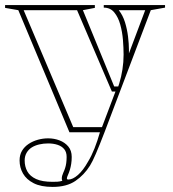

<svg xmlns="http://www.w3.org/2000/svg" viewBox="-40 -520 679 755"><path d="M167 215Q121 215 92.5 200.5Q64 186 50.5 162.5Q37 139 37 111Q37 89 46.5 73Q56 57 72.5 46Q89 35 109 29.5Q129 24 149 24Q173 24 194 32Q215 40 228.5 56Q242 72 242 97Q242 112 240 124.5Q238 137 235 147Q231 160 227 168.5Q223 177 223 182Q223 186 229 186Q246 186 266.5 168Q287 150 306 116Q320 93 331.5 64Q343 35 353 0H233L32 -480L-20 -489V-500H333V-489L286 -480L409 -180H425L429 -192Q437 -218 441.5 -247Q446 -276 446 -305Q446 -331 443.5 -362.5Q441 -394 433 -423Q425 -452 409.5 -471Q394 -490 368 -490V-500H609V-490L553 -480L371 0Q351 52 337 84.5Q323 117 314 131Q291 168 256.5 191.5Q222 215 167 215ZM57 111Q57 135 67.5 154Q78 173 102 184Q126 195 167 195Q177 195 186 194.5Q195 194 205 191Q203 187 203 182Q203 172 208.5 160Q214 148 216 141Q219 132 220.5 121Q222 110 222 97Q222 78 212.5 66.5Q203 55 186.5 49.5Q170 44 149 44Q131 44 114 48Q97 52 84.5 60Q72 68 64.5 81Q57 94 57 111ZM248 -20H361L414 -160H400L263 -480H53ZM427 -480Q443 -460 451.5 -432.5Q460 -405 463.5 -376Q467 -347 467 -324Q467 -320 467 -317Q467 -314 467 -310L531 -480Z"/></svg>

Font: Kalnia Glaze Thin
Style: Regular
Weight: 100
Version: Version 1.110